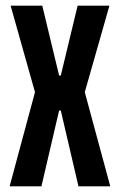

<svg xmlns="http://www.w3.org/2000/svg" viewBox="-20 -659 424 679"><path d="M14 0 108 -349V-318L17.5 -639H129.5L189 -392H195L254.5 -639H367L275.5 -318V-349L370 0H257.5L195 -268H189L126.5 0Z"/></svg>

Font: Anek Tamil Condensed SemiBold
Style: Regular
Weight: 600
Width: 3
Designer: Aadarsh Rajan (Tamil), Yesha Goshar (Latin)
Foundry: Ek Type
Version: Version 1.003